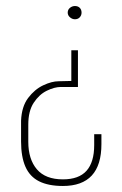

<svg xmlns="http://www.w3.org/2000/svg" viewBox="-20 -514 406 638"><path d="M239 -347V-225Q225 -225 210.5 -225Q196 -225 182 -225Q161 -225 135.5 -212.5Q110 -200 92 -172.5Q74 -145 74 -100V-43Q74 15 102.5 48.5Q131 82 189 82Q242 82 267.5 53.5Q293 25 293 -32V-68H317V-35Q317 104 189 104Q141 104 110 88.5Q79 73 64.5 40Q50 7 50 -44V-113Q52 -160 73.5 -188.5Q95 -217 123.5 -230.5Q152 -244 175 -244Q186 -244 196.5 -244.5Q207 -245 217 -245V-347ZM229 -494Q239 -494 245 -488Q251 -482 251 -472Q251 -463 245 -456.5Q239 -450 229 -450Q220 -450 212.5 -456.5Q205 -463 205 -472Q205 -482 212.5 -488Q220 -494 229 -494Z"/></svg>

Font: Alumni Sans Thin Thin
Style: Regular
Weight: 250
Version: Version 1.018